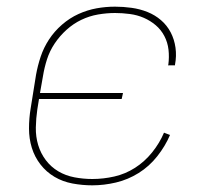

<svg xmlns="http://www.w3.org/2000/svg" viewBox="-20 -548 640 576"><path d="M257 8Q227 8 197.5 2.5Q168 -3 143.5 -17.5Q119 -32 101.5 -54.5Q84 -77 75.5 -104.5Q67 -132 67 -162.5Q67 -193 72 -223L88 -323Q93 -351 102 -378Q111 -405 127 -429.5Q143 -454 166 -474Q189 -494 215.5 -506Q242 -518 269.5 -523Q297 -528 325 -528Q350 -528 375 -524.5Q400 -521 422.5 -512Q445 -503 463 -487.5Q481 -472 492 -451Q503 -430 506.5 -405Q510 -380 505 -354Q505 -354 505 -353.5Q505 -353 505 -352H484Q484 -353 484.5 -353.5Q485 -354 485 -354Q488 -377 485.5 -399Q483 -421 473 -440Q463 -459 447 -472.5Q431 -486 411.5 -494.5Q392 -503 369.5 -506Q347 -509 325 -509Q300 -509 274 -504.5Q248 -500 224 -488.5Q200 -477 179.5 -458.5Q159 -440 144 -417.5Q129 -395 121 -370Q113 -345 109 -320L100 -269H349L345 -251H97L92 -220Q88 -193 87.5 -165.5Q87 -138 94.5 -113Q102 -88 117.5 -67.5Q133 -47 155 -34Q177 -21 203.5 -16Q230 -11 257 -11Q290 -11 323 -18.5Q356 -26 385 -44.5Q414 -63 436.5 -91Q459 -119 472 -150L490 -143Q476 -110 452 -79.5Q428 -49 396 -29Q364 -9 328 -0.5Q292 8 257 8Z"/></svg>

Font: Iosevka SS04 Thin Extended
Style: Italic
Weight: 100
Width: 7
Italic angle: -9°
Monospace: yes
Designer: Belleve Invis
Foundry: Belleve Invis
Version: Version 19.0.0; ttfautohint (v1.8.4)